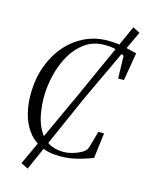

<svg xmlns="http://www.w3.org/2000/svg" viewBox="-144 -956 896 1174"><g transform="rotate(15 304.0 -369.0)"><path d="M320.5 8Q243.5 8 191.2 -19.2Q139 -46.5 108 -92Q77 -137.5 63.2 -193.5Q49.5 -249.5 49.5 -306.5Q49 -407 78.5 -489Q108 -571 159.5 -629.5Q211 -688 278 -719.5Q345 -751 419.5 -751Q465.5 -751 502.2 -744.5Q539 -738 565.5 -730.8Q592 -723.5 608 -721L578 -543H541.5L537.5 -686Q526.5 -693 510.5 -701Q494.5 -709 470.2 -714.8Q446 -720.5 410 -720.5Q339.5 -720.5 287 -683.5Q234.5 -646.5 200.2 -586.5Q166 -526.5 149 -455Q132 -383.5 132 -314.5Q132.5 -258.5 142.5 -206Q152.5 -153.5 175.8 -112.5Q199 -71.5 238 -47.2Q277 -23 335.5 -23Q358 -23 386.5 -30.5Q415 -38 439.8 -51Q464.5 -64 475 -80.5Q479.5 -93.5 484 -108.2Q488.5 -123 492.5 -138.2Q496.5 -153.5 500.8 -168.2Q505 -183 508.5 -196.5H545L525 -36Q511 -31 490.5 -23.8Q470 -16.5 444 -9.2Q418 -2 387 3Q356 8 320.5 8ZM104.5 109.5 333 -387.5 550.5 -870 595 -847 369.5 -366.5 149.5 132Z"/></g></svg>

Font: Merriweather 120pt Light
Style: Italic
Weight: 300
Italic angle: -7.8°
Version: Version 2.101